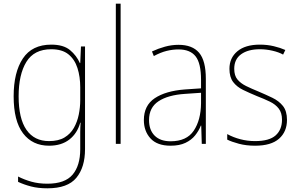

<svg xmlns="http://www.w3.org/2000/svg" viewBox="-20 -780 1618 1041"><path d="M258 -538Q324 -538 359.5 -508.5Q395 -479 413 -438H415L419 -528H441V29Q441 127 394 184Q347 241 237 241Q187 241 148.5 231Q110 221 78 206V177Q111 194 150 205Q189 216 237 216Q332 216 373.5 167Q415 118 415 29V-15Q415 -42 415 -63.5Q415 -85 417 -115H415Q399 -57 356 -23.5Q313 10 246 10Q156 10 105 -57Q54 -124 54 -258Q54 -388 104 -463Q154 -538 258 -538ZM258 -513Q165 -513 123 -444.5Q81 -376 81 -258Q81 -137 123.5 -76Q166 -15 246 -15Q297 -15 329.5 -34.5Q362 -54 380.5 -86.5Q399 -119 407 -158.5Q415 -198 415 -237V-307Q415 -364 400 -411Q385 -458 351 -485.5Q317 -513 258 -513Z M634 0H608V-760H634Z M948 -537Q1023 -537 1059.5 -494Q1096 -451 1096 -353V0H1074L1071 -99H1069Q1058 -71 1038 -46Q1018 -21 985.5 -5.5Q953 10 905 10Q832 10 796 -29.5Q760 -69 760 -129Q760 -208 819 -247.5Q878 -287 982 -295L1070 -301V-347Q1070 -437 1040.5 -474.5Q1011 -512 948 -512Q916 -512 883.5 -504Q851 -496 814 -476L804 -501Q838 -517 874.5 -527Q911 -537 948 -537ZM983 -271Q891 -265 839.5 -231Q788 -197 788 -129Q788 -75 818.5 -44.5Q849 -14 905 -14Q992 -14 1030.5 -71.5Q1069 -129 1070 -220V-277Z M1536 -130Q1536 -66 1493 -28Q1450 10 1363 10Q1315 10 1275.5 -0.5Q1236 -11 1212 -23V-53Q1245 -35 1283.5 -25Q1322 -15 1363 -15Q1440 -15 1474.5 -46Q1509 -77 1509 -131Q1509 -168 1491.5 -191Q1474 -214 1443 -229Q1412 -244 1373 -259Q1332 -276 1298 -292.5Q1264 -309 1244 -335.5Q1224 -362 1224 -407Q1224 -466 1267 -502Q1310 -538 1389 -538Q1429 -538 1464.5 -529.5Q1500 -521 1527 -509L1515 -484Q1492 -497 1457.5 -505Q1423 -513 1389 -513Q1325 -513 1287.5 -486Q1250 -459 1250 -407Q1250 -370 1267.5 -349Q1285 -328 1314.5 -313.5Q1344 -299 1381 -284Q1421 -267 1456.5 -250Q1492 -233 1514 -205.5Q1536 -178 1536 -130Z"/></svg>

Font: Noto Sans Telugu SemiCondensed Thin
Style: Regular
Weight: 100
Width: 4
Designer: Jelle Bosma - Monotype Design Team
Foundry: Monotype Imaging Inc.
Version: Version 2.005; ttfautohint (v1.8.4.7-5d5b)